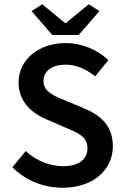

<svg xmlns="http://www.w3.org/2000/svg" viewBox="-20 -868 585 900"><path d="M274 12C421 12 509 -76 509 -182C509 -277 454 -326 377 -359L288 -396C234 -418 184 -437 184 -488C184 -536 225 -565 287 -565C337 -565 385 -544 426 -510L488 -586C438 -634 366 -666 287 -666C159 -666 67 -586 67 -482C67 -386 135 -335 199 -308L289 -269C348 -244 390 -227 390 -173C390 -122 350 -89 276 -89C213 -89 148 -115 101 -160L38 -84C100 -22 183 12 274 12ZM128 -816 225 -704H349L446 -816L396 -848L289 -760H285L178 -848Z"/></svg>

Font: DAIFUKU Sans Semibold
Style: Regular
Weight: 600
Designer: Original font ‘Source Sans 3’ : Paul D. Hunt
Foundry: Daifuku
Version: Version 1.000